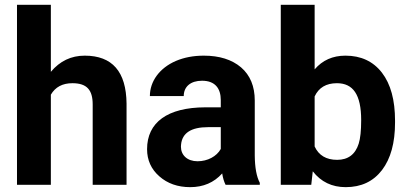

<svg xmlns="http://www.w3.org/2000/svg" viewBox="-20 -770 1699 800"><path d="M191.9 -750H50.8V0H191.9V-375.5C210.4 -407.2 240.2 -423.3 281.7 -423.3C342.3 -423.3 366.2 -395 366.2 -334.5V0H507.3V-338.4C505.9 -471.7 447.8 -538.1 333 -538.1C276.4 -538.1 229.5 -515.6 191.9 -470.7Z M1062.5 0V-8.3C1048.8 -34.2 1042 -71.8 1041.5 -122.1V-351.1C1041.5 -410.2 1022.5 -456.5 984.4 -489.3C945.8 -522 894 -538.1 829.1 -538.1C786.1 -538.1 747.6 -530.8 712.9 -516.1C644 -486.3 604.5 -430.7 604.5 -369.6H745.6C745.6 -409.2 774.4 -433.6 821.8 -433.6C876 -433.6 899.9 -401.9 899.9 -353V-322.8H835C678.2 -322.3 592.8 -260.3 592.8 -148.4C592.8 -103 609.9 -64.9 644 -35.2C677.7 -5.4 720.7 9.8 772.5 9.8C827.1 9.8 871.6 -9.3 905.8 -47.4C908.7 -28.3 913.6 -12.7 919.9 0ZM803.2 -98.1C760.3 -98.1 733.9 -123.5 733.9 -158.7L734.4 -167C738.8 -215.8 776.4 -240.2 847.2 -240.2H899.9V-149.4C882.8 -118.2 844.7 -98.1 803.2 -98.1Z M1626 -267.1C1626 -353 1607.9 -419.9 1571.3 -467.3C1534.7 -514.6 1483.9 -538.1 1419.4 -538.1C1366.2 -538.1 1323.7 -519 1291 -481V-750H1149.9V0H1276.9L1283.2 -56.2C1317.4 -12.2 1363.3 9.8 1420.4 9.8C1485.4 9.8 1535.6 -14.2 1571.8 -61.5C1607.9 -108.9 1626 -174.8 1626 -259.3ZM1484.9 -269.5C1484.9 -225.6 1481.4 -192.9 1474.6 -171.4C1460.4 -126.5 1430.2 -104 1384.8 -104C1339.4 -104 1308.1 -122.6 1291 -159.7V-368.2C1308.1 -404.8 1338.9 -423.3 1383.8 -423.3C1450.7 -423.3 1484.9 -376.5 1484.9 -269.5Z"/></svg>

Font: Shabnam
Style: Bold
Weight: 700
Foundry: DejaVu fonts team - Redesigned by Saber Rastikerdar - Based on Vazir font
Version: Version 5.0.1